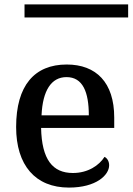

<svg xmlns="http://www.w3.org/2000/svg" viewBox="-20 -839 600 869"><path d="M91 -760H560V-819H91ZM292 10C416 10 474 -47 474 -91C474 -110 464 -124 453 -129C429 -91 379 -56 310 -56C218 -56 169 -117 166 -260H497V-307C497 -466 415 -547 282 -547C136 -547 53 -452 53 -264C53 -91 140 10 292 10ZM168 -317C173 -429 212 -490 281 -490C355 -490 382 -422 382 -317Z"/></svg>

Font: Noto Serif Thai Medium
Style: Regular
Weight: 500
Designer: Monotype Design Team
Foundry: Monotype Imaging Inc.
Version: Version 1.901;PS 001.901;hotconv 1.0.88;makeotf.lib2.5.64775